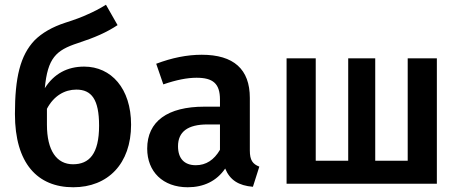

<svg xmlns="http://www.w3.org/2000/svg" viewBox="-20 -775 1940 810"><path d="M335 -494C264 -494 208 -464 169 -403C181 -530 216 -563 308 -593C381 -617 429 -638 476 -669L427 -755C400 -738 374 -725 351 -715C328 -704 296 -692 255 -679C200 -661 157 -636 126 -605C65 -541 43 -447 43 -294C43 -86 138 15 289 15C435 15 533 -84 533 -249C533 -402 449 -494 335 -494ZM288 -82C219 -82 178 -140 178 -249V-316C207 -371 253 -397 302 -397C366 -397 398 -356 398 -245C398 -125 356 -82 288 -82Z M1034 -362C1034 -483 966 -544 831 -544C769 -544 705 -531 639 -506L669 -419C724 -438 770 -447 809 -447C878 -447 908 -423 908 -355V-325H842C687 -325 601 -263 601 -148C601 -51 667 15 772 15C839 15 894 -11 930 -64C950 -15 987 8 1047 13L1074 -72C1046 -83 1034 -99 1034 -140ZM806 -78C757 -78 731 -107 731 -158C731 -219 772 -250 855 -250H908V-143C883 -100 849 -78 806 -78Z M1700 -529V-97H1563V-529H1449V-97H1312V-529H1189V0H1823V-529Z"/></svg>

Font: Fira Sans Medium
Style: Regular
Weight: 500
Designer: Carrois Corporate & Edenspiekermann AG
Foundry: Carrois Corporate GbR & Edenspiekermann AG
Version: Version 4.203